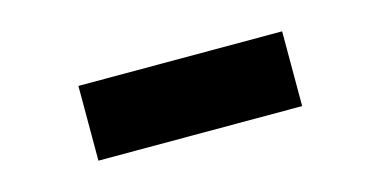

<svg xmlns="http://www.w3.org/2000/svg" viewBox="-32 -454 663 335"><g transform="rotate(-15 300.0 -286.5)"><path d="M116 -219V-354H484V-219Z"/></g></svg>

Font: Red Hat Mono
Style: Regular
Weight: 300
Monospace: yes
Designer: Pentagram, MCKL
Foundry: Pentagram, MCKL
Version: Version 1.023